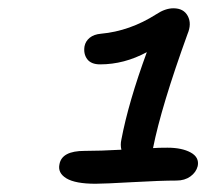

<svg xmlns="http://www.w3.org/2000/svg" viewBox="-20 -840 503 468"><path d="M212.9 -392.1Q163.6 -392.1 141.8 -405.3Q120.1 -418.5 125 -439.9Q130.9 -472.2 186 -472.2Q224.6 -472.2 275.9 -475.1Q272.9 -486.8 275.9 -500Q293 -590.3 337.9 -712.9Q282.7 -683.1 224.1 -683.1Q202.1 -683.1 192.6 -695.8Q183.1 -708.5 186 -727.1Q188.5 -739.7 198.7 -748Q209 -756.3 226.1 -757.8Q296.4 -764.2 360.8 -805.2Q382.8 -819.8 402.8 -819.8Q427.7 -819.8 437.7 -801Q447.8 -782.2 437 -756.8Q373 -580.1 353 -479Q365.2 -480 388.2 -480Q423.3 -480 444.8 -468.3Q466.3 -456.5 461.9 -435.1Q458 -419.9 444.1 -409.9Q430.2 -399.9 410.2 -399.9Q372.1 -399.9 303.2 -396Q234.4 -392.1 212.9 -392.1Z"/></svg>

Font: Shantell Sans Irregular
Style: Italic
Weight: 400
Italic angle: -11.31°
Designer: Stephen Nixon, Anya Danilova, Shantell Martin
Foundry: Arrow Type
Version: Version 1.006;[9816181b4]